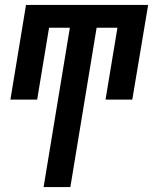

<svg xmlns="http://www.w3.org/2000/svg" viewBox="-20 -550 640 775"><path d="M156 205 262 -438H178L130 -148H22L85 -530H578L514 -148H406L454 -438H370L264 205Z"/></svg>

Font: Iosevka Curly SmBdExObl
Style: Regular
Weight: 600
Width: 7
Italic angle: -9°
Monospace: yes
Designer: Belleve Invis
Foundry: Belleve Invis
Version: Version 11.1.0; ttfautohint (v1.8.3)